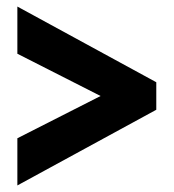

<svg xmlns="http://www.w3.org/2000/svg" viewBox="-20 -615 530 586"><path d="M33 -193V-49L457 -280V-364L33 -595V-451L287 -322Z"/></svg>

Font: Noto Sans Devanagari ExtraCondensed Black
Style: Regular
Weight: 900
Width: 2
Designer: Jelle Bosma - Monotype Design Team
Foundry: Monotype Imaging Inc.
Version: Version 2.004